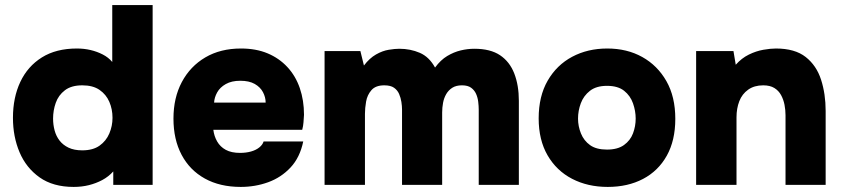

<svg xmlns="http://www.w3.org/2000/svg" viewBox="-20 -728 3319 756"><path d="M270 8Q189 8 136 -29.5Q83 -67 57 -128.5Q31 -190 31 -264Q31 -344 60 -405.5Q89 -467 145 -502Q201 -537 283 -537Q311 -537 336.5 -531Q362 -525 384.5 -513.5Q407 -502 422 -484V-708H581V0H426V-53Q407 -32 382.5 -19Q358 -6 330 1Q302 8 270 8ZM304 -136Q346 -136 372 -154.5Q398 -173 410.5 -202.5Q423 -232 423 -264Q423 -298 410.5 -327Q398 -356 372 -374Q346 -392 304 -392Q261 -392 235.5 -372.5Q210 -353 199.5 -323Q189 -293 189 -261Q189 -237 195 -214.5Q201 -192 214.5 -174.5Q228 -157 250 -146.5Q272 -136 304 -136Z M928 8Q846 8 786.5 -25Q727 -58 695 -118.5Q663 -179 663 -261Q663 -343 696 -405Q729 -467 788.5 -502Q848 -537 929 -537Q988 -537 1033.5 -518Q1079 -499 1111.5 -464Q1144 -429 1160.5 -381Q1177 -333 1177 -276Q1176 -261 1175 -246.5Q1174 -232 1170 -217H820Q823 -192 835 -171Q847 -150 869 -138Q891 -126 925 -126Q949 -126 968.5 -131.5Q988 -137 1001 -147.5Q1014 -158 1018 -171H1174Q1161 -108 1124 -68.5Q1087 -29 1036 -10.5Q985 8 928 8ZM823 -324H1026Q1026 -345 1015.5 -365Q1005 -385 983 -397.5Q961 -410 926 -410Q892 -410 869 -397Q846 -384 835 -364Q824 -344 823 -324Z M1258 0V-527H1399L1413 -470Q1435 -499 1460.5 -513.5Q1486 -528 1510.5 -532Q1535 -536 1552 -536Q1596 -536 1633 -520Q1670 -504 1693 -462Q1715 -492 1741 -507.5Q1767 -523 1794 -529.5Q1821 -536 1848 -536Q1911 -536 1949 -510.5Q1987 -485 2005 -438.5Q2023 -392 2023 -331V0H1865V-296Q1865 -310 1863 -327Q1861 -344 1854.5 -358.5Q1848 -373 1835 -382.5Q1822 -392 1799 -392Q1776 -392 1761 -382.5Q1746 -373 1737 -357.5Q1728 -342 1724.5 -323Q1721 -304 1721 -285V0H1563V-297Q1563 -310 1560.5 -326.5Q1558 -343 1551.5 -358Q1545 -373 1531.5 -382.5Q1518 -392 1493 -392Q1459 -392 1442.5 -373Q1426 -354 1421.5 -328Q1417 -302 1417 -280V0Z M2373 8Q2294 8 2232.5 -24Q2171 -56 2136 -116.5Q2101 -177 2101 -262Q2101 -349 2136.5 -410.5Q2172 -472 2233 -504.5Q2294 -537 2371 -537Q2449 -537 2509 -503.5Q2569 -470 2604 -408.5Q2639 -347 2639 -260Q2639 -175 2605.5 -115Q2572 -55 2512 -23.5Q2452 8 2373 8ZM2370 -139Q2412 -139 2437 -157Q2462 -175 2472.5 -203Q2483 -231 2483 -261Q2483 -291 2472.5 -321Q2462 -351 2437.5 -370.5Q2413 -390 2370 -390Q2328 -390 2303 -370.5Q2278 -351 2267 -321.5Q2256 -292 2256 -261Q2256 -231 2267.5 -202.5Q2279 -174 2303.5 -156.5Q2328 -139 2370 -139Z M2721 0V-527H2868L2877 -473Q2900 -499 2928.5 -513Q2957 -527 2985.5 -532Q3014 -537 3035 -537Q3110 -537 3152.5 -503.5Q3195 -470 3213 -414Q3231 -358 3231 -291V0H3073V-274Q3073 -295 3069 -315.5Q3065 -336 3055.5 -353.5Q3046 -371 3029 -381.5Q3012 -392 2985 -392Q2950 -392 2926 -375Q2902 -358 2891 -329.5Q2880 -301 2880 -266V0Z"/></svg>

Font: Onest ExtraBold
Style: Regular
Weight: 800
Designer: Dmitri Voloshin, Andrey Kudryavtsev
Foundry: Dmitri Voloshin, Andrey Kudryavtsev
Version: Version 1.000;gftools[0.9.33]